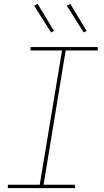

<svg xmlns="http://www.w3.org/2000/svg" viewBox="-20 -980 540 1000"><path d="M21 0V-18H187L303 -717H139V-735H489V-717H322L207 -18H371V0ZM416 -811 328 -950 346 -960 431 -819ZM246 -811 158 -950 176 -960 261 -819Z"/></svg>

Font: Iosevka Curly Slab ThObl
Style: Regular
Weight: 100
Italic angle: -9°
Monospace: yes
Designer: Belleve Invis
Foundry: Belleve Invis
Version: Version 11.0.0; ttfautohint (v1.8.3)